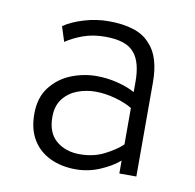

<svg xmlns="http://www.w3.org/2000/svg" viewBox="-58 -771 564 556"><g transform="rotate(10 224.0 -492.5)"><path d="M198.5 -273Q156 -273 123 -288.8Q90 -304.5 71.5 -335Q53 -365.5 53 -410.5Q53 -458.5 76.8 -489.2Q100.5 -520 137 -534.8Q173.5 -549.5 212.5 -549.5Q243 -549.5 273.2 -542Q303.5 -534.5 325.5 -522.5V-552.5Q325.5 -609 304 -635.5Q291 -652 269.2 -659Q247.5 -666 216.5 -666Q181.5 -666 152.8 -655.8Q124 -645.5 102 -630.5L88 -674.5Q111 -690.5 146.8 -701.2Q182.5 -712 219.5 -712Q260.5 -712 291.8 -702.2Q323 -692.5 342.5 -669.5Q359 -652 367.2 -624.5Q375.5 -597 375.5 -559.5V-283H325.5V-321Q303.5 -302 269.5 -287.5Q235.5 -273 198.5 -273ZM202.5 -318Q242.5 -318 274.2 -334Q306 -350 325.5 -368.5V-475.5Q306.5 -487.5 276 -496Q245.5 -504.5 216.5 -504.5Q189.5 -504.5 164.2 -495Q139 -485.5 122.5 -464.8Q106 -444 106 -410.5Q106 -364 133.5 -341Q161 -318 202.5 -318Z"/></g></svg>

Font: Overpass ExtraLight
Style: Regular
Weight: 250
Designer: Delve Withrington, Dave Bailey, Thomas Jockin
Foundry: Delve Fonts LLC
Version: Version 4.000